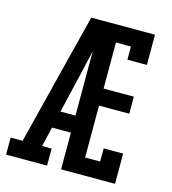

<svg xmlns="http://www.w3.org/2000/svg" viewBox="-109 -825 819 914"><g transform="rotate(15 300.0 -367.5)"><path d="M5 0V-84H64L166 -490L228 -735H311Q297 -674 283 -612.5Q269 -551 255 -490L202 -265H276V-181H183L160 -84H207V0ZM276 0V-735H542V-586H446V-651H372V-424H521V-340H372V-84H446V-149H542V0Z"/></g></svg>

Font: Iosevka Slab Medium Extended
Style: Regular
Weight: 500
Width: 7
Monospace: yes
Designer: Belleve Invis
Foundry: Belleve Invis
Version: Version 11.1.1; ttfautohint (v1.8.3)